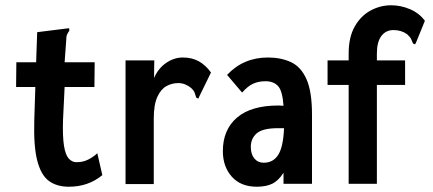

<svg xmlns="http://www.w3.org/2000/svg" viewBox="-20 -697 1640 728"><path d="M241 11Q196 11 166 -10.5Q136 -32 121.5 -87Q107 -142 110 -242L114 -367H41L42 -461H117L121 -575L233 -589L242 -590L243 -581Q238 -574 234.5 -566.5Q231 -559 231 -543L225 -461H339L338 -367H225L219 -243Q217 -180 222.5 -145Q228 -110 240.5 -96Q253 -82 270 -82Q295 -82 314.5 -92Q334 -102 349 -116L368 -33Q315 11 241 11Z M456 -468H565L564 -401Q580 -438 610 -458.5Q640 -479 673 -479Q708 -479 734 -464.5Q760 -450 780 -422L736 -332L732 -323L724 -327Q721 -335 718.5 -344Q716 -353 704 -364Q694 -372 682 -377Q670 -382 656 -382Q632 -382 611 -370.5Q590 -359 576.5 -329.5Q563 -300 563 -247V1H456Z M954 11Q893 11 859 -27Q825 -65 825 -124Q825 -205 878.5 -251Q932 -297 1036 -297Q1044 -297 1055 -296Q1051 -353 1034 -371Q1017 -389 987 -389Q961 -389 940.5 -380Q920 -371 898 -346L841 -413Q903 -479 996 -479Q1045 -479 1083 -461.5Q1121 -444 1142 -397Q1163 -350 1163 -263V0H1055V-42Q1036 -12 1012.5 -0.5Q989 11 954 11ZM931 -140Q931 -112 944.5 -96Q958 -80 980 -80Q1016 -80 1035 -110Q1054 -140 1057 -211Q1051 -211 1045 -211Q1039 -211 1035 -211Q976 -211 953.5 -191.5Q931 -172 931 -140Z M1302 -375H1222V-468H1302V-494Q1302 -556 1325 -596.5Q1348 -637 1385 -657Q1422 -677 1463 -677Q1500 -677 1535 -662Q1570 -647 1591 -618L1558 -537L1554 -529L1546 -532Q1543 -539 1539.5 -547.5Q1536 -556 1524 -567Q1502 -583 1472 -583Q1443 -583 1426 -560.5Q1409 -538 1409 -494V-468H1516V-375H1409V0H1302Z"/></svg>

Font: Inconsolata Condensed ExtraBold
Style: Regular
Weight: 800
Width: 3
Monospace: yes
Designer: Raph Levien, Cyreal, Brenton Simpson
Foundry: Raph Levien, Cyreal, Google
Version: Version 3.001; ttfautohint (v1.8.2.53-6de2)